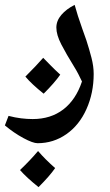

<svg xmlns="http://www.w3.org/2000/svg" viewBox="-49 -524 449 787"><path d="M105 63Q86 63 47 42Q8 21 -29 -10L-14 -49Q13 -42 37.5 -39Q62 -36 85 -36Q159 -36 210.5 -75.5Q262 -115 287 -190Q280 -205 272 -220.5Q264 -236 254 -252Q223 -302 202.5 -341.5Q182 -381 182 -411Q182 -439 202.5 -463Q223 -487 257 -504Q262 -485 270.5 -458.5Q279 -432 288.5 -405.5Q298 -379 305 -359Q317 -322 326 -287Q335 -252 335 -221Q335 -143 305.5 -77Q276 -11 223 26Q170 63 105 63ZM109 243Q60 204 33 173Q54 153 72.5 133.5Q91 114 107 95Q135 128 177 165Q155 197 109 243ZM130 -140Q81 -179 55 -210Q78 -233 96.5 -252.5Q115 -272 128 -287Q141 -274 158 -256.5Q175 -239 198 -218Q175 -185 130 -140Z"/></svg>

Font: Noto Naskh Arabic UI Semi
Style: Bold
Weight: 700
Designer: Monotype Design Team, David Williams, Mohamad Dakak and Nizar Qandah
Foundry: Monotype Imaging Inc.
Version: Version 2.014; ttfautohint (v1.8.4.7-5d5b)